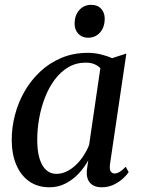

<svg xmlns="http://www.w3.org/2000/svg" viewBox="-20 -764 582 794"><path d="M435 -86Q432 -63.5 438 -55Q444 -46.5 454 -46.5Q463.5 -46.5 474.8 -53.2Q486 -60 500 -74.5L512 -52Q506.5 -43 491 -28Q475.5 -13 452.2 -1.2Q429 10.5 400 10.5Q369.5 10.5 353 -7.2Q336.5 -25 339 -59L345 -101Q330 -73 306.5 -47.5Q283 -22 252.2 -5.8Q221.5 10.5 185 10.5Q135.5 10.5 100.5 -14.2Q65.5 -39 47 -83.2Q28.5 -127.5 28.5 -186.5Q28.5 -237 41.8 -288.2Q55 -339.5 81.2 -385.5Q107.5 -431.5 145.8 -467.5Q184 -503.5 233.8 -524.5Q283.5 -545.5 344 -545.5Q370 -545.5 396.2 -539.2Q422.5 -533 443.5 -523.5L502.5 -542.5ZM395 -482Q385 -492.5 370 -498.8Q355 -505 335 -505Q294.5 -505 262.5 -486Q230.5 -467 206.2 -434.5Q182 -402 166 -360.8Q150 -319.5 142 -274.5Q134 -229.5 134 -186.5Q134 -138 144 -106.8Q154 -75.5 171.8 -60.2Q189.5 -45 212.5 -45Q235 -45 255.2 -54.8Q275.5 -64.5 293.5 -81.5Q311.5 -98.5 325.5 -120Q339.5 -141.5 348.5 -164.5ZM344 -608Q319 -608 303.5 -624.8Q288 -641.5 288.5 -667.5Q289 -701.5 308.2 -722.8Q327.5 -744 357.5 -744Q384 -744 398.8 -727.2Q413.5 -710.5 413 -686.5Q413 -652 394 -630Q375 -608 344 -608Z"/></svg>

Font: Merriweather 72pt
Style: Italic
Weight: 400
Italic angle: -7.8°
Version: Version 2.101